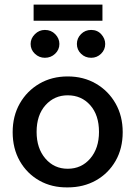

<svg xmlns="http://www.w3.org/2000/svg" viewBox="-20 -805 590 834"><path d="M274 9Q205 10 151 -20.5Q97 -51 66 -105.5Q35 -160 35 -231Q35 -301 66 -355.5Q97 -410 151 -441.5Q205 -473 274 -473Q343 -473 397 -441.5Q451 -410 482 -355.5Q513 -301 513 -231Q513 -160 482 -106Q451 -52 397 -21.5Q343 9 274 9ZM274 -72Q334 -72 372 -116.5Q410 -161 410 -232Q410 -305 372 -348Q334 -391 274 -391Q216 -391 177.5 -348Q139 -305 139 -232Q139 -161 177 -116.5Q215 -72 274 -72ZM175 -554Q150 -554 131.5 -571.5Q113 -589 113 -614Q113 -638 131.5 -656.5Q150 -675 175 -675Q202 -675 220 -656.5Q238 -638 238 -614Q238 -589 219.5 -571.5Q201 -554 175 -554ZM376 -554Q350 -554 332 -571.5Q314 -589 314 -614Q314 -639 332 -657Q350 -675 376 -675Q403 -675 420 -656Q437 -637 437 -614Q437 -589 419 -571.5Q401 -554 376 -554ZM126 -715V-785H425V-715Z"/></svg>

Font: Inconsolata SemiExpanded SemiBold
Style: Regular
Weight: 600
Width: 6
Monospace: yes
Designer: Raph Levien, Cyreal, Brenton Simpson
Foundry: Raph Levien, Cyreal, Google
Version: Version 3.001; ttfautohint (v1.8.2.53-6de2)